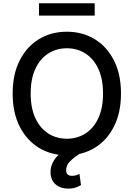

<svg xmlns="http://www.w3.org/2000/svg" viewBox="-20 -929 808 1161"><path d="M711.6 -363.6Q711.6 -247.5 669 -163.7Q626.4 -79.9 552.4 -35Q478.3 9.9 384.2 9.9Q289.8 9.9 215.7 -35Q141.7 -79.9 99.1 -163.7Q56.5 -247.5 56.5 -363.6Q56.5 -480.1 99.1 -563.7Q141.7 -647.4 215.7 -692.3Q289.8 -737.2 384.2 -737.2Q478.3 -737.2 552.4 -692.3Q626.4 -647.4 669 -563.7Q711.6 -480.1 711.6 -363.6ZM603 -363.6Q603 -452.4 574.4 -513.3Q545.8 -574.2 496.3 -605.6Q446.7 -637.1 384.2 -637.1Q321.7 -637.1 272.2 -605.6Q222.7 -574.2 194.1 -513.3Q165.5 -452.4 165.5 -363.6Q165.5 -275.2 194.1 -214.1Q222.7 -153.1 272.2 -121.6Q321.7 -90.2 384.2 -90.2Q446.7 -90.2 496.3 -121.6Q545.8 -153.1 574.4 -214.1Q603 -275.2 603 -363.6ZM392.4 211.6Q347.7 211.6 318 187.5Q288.4 163.4 285.5 117.9Q283 77.1 308.8 36.8Q334.5 -3.6 397 -31.6L460.2 1.8Q427.9 22.4 403.9 46Q380 69.6 380 99.4Q380 115.8 388.1 125Q396.3 134.2 416.2 134.2Q430.8 134.2 442.1 130.3Q453.5 126.4 460.6 122.9L469.8 190.3Q457.7 197.8 438.2 204.7Q418.7 211.6 392.4 211.6ZM552.6 -909.1V-834.5H215.6V-909.1Z"/></svg>

Font: Inter UI Medium
Style: Regular
Weight: 500
Designer: Rasmus Andersson
Foundry: rsms
Version: 3.2;8d6f07862